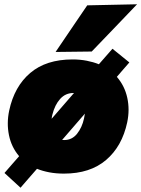

<svg xmlns="http://www.w3.org/2000/svg" viewBox="-20 -796 661 898"><path d="M76 82 1 13Q19.5 -8 36.2 -27.5Q53 -47 69.5 -65.5Q33.5 -107.5 22 -163.5Q10.5 -219.5 23 -279Q47 -391.5 121.5 -454.8Q196 -518 319 -518Q354.5 -518 385.5 -512Q416.5 -506 442.5 -495.5Q458.5 -513.5 474 -531.5Q489.5 -549.5 506 -568L585 -504Q570 -486.5 555.2 -469.8Q540.5 -453 526.5 -436.5Q563 -394.5 575.2 -339Q587.5 -283.5 575 -224Q551 -111.5 476.2 -47.8Q401.5 16 279 16Q242 16 210.5 10Q179 4 153 -6.5Q133.5 15.5 114.5 37.5Q95.5 59.5 76 82ZM225 -260Q222.5 -250.5 221.5 -240.5L326 -361Q326 -361 323 -361Q286.5 -361 261.5 -333.5Q236.5 -306 225 -260ZM280 -141Q317 -141 340.5 -170.5Q364 -200 373 -242Q375.5 -253.5 377 -264.5L270.5 -141.5Q275 -141 280 -141ZM240 -553Q277 -608 314 -662.2Q351 -716.5 388 -771L621 -776Q566 -718.5 512.8 -663Q459.5 -607.5 409 -555Z"/></svg>

Font: Commissioner Black
Style: Italic
Weight: 900
Italic angle: -12°
Designer: Kostas Bartsokas
Foundry: Kostas Bartsokas
Version: Version 1.000; ttfautohint (v1.8.3)